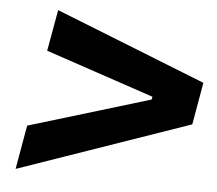

<svg xmlns="http://www.w3.org/2000/svg" viewBox="-42 -642 671 593"><g transform="rotate(5 293.0 -346.0)"><path d="M26.9 -96.2 50.8 -232.4 426.8 -346.2 428.7 -355 92.3 -468.3 115.2 -596.2 581.5 -411.6 558.6 -280.8Z"/></g></svg>

Font: CaskaydiaCove NFP
Style: Bold Italic
Weight: 700
Italic angle: -10°
Designer: Aaron Bell
Foundry: Saja Typeworks
Version: Version 2111.001; VTT 6.35;Nerd Fonts 3.1.1